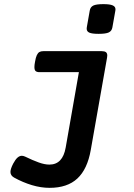

<svg xmlns="http://www.w3.org/2000/svg" viewBox="-20 -695 640 915"><path d="M530.3 -650.9Q530.3 -647 529.8 -644.5L515.6 -564.5Q512.7 -547.4 498.5 -540.5Q484.4 -533.7 450.2 -533.7Q418.9 -533.7 406 -539.3Q393.1 -544.9 393.1 -558.1Q393.1 -562 393.6 -564.5L407.7 -644.5Q410.6 -661.6 424.6 -668.5Q438.5 -675.3 472.7 -675.3Q503.4 -675.3 516.8 -669.4Q530.3 -663.6 530.3 -650.9ZM491.2 -430.7Q491.2 -428.2 490.2 -420.4L412.6 19.5Q396.5 111.3 348.6 155.8Q300.8 200.2 216.3 200.2Q175.3 200.2 132.1 187.3Q88.9 174.3 47.4 151.4Q29.8 141.6 29.8 124.5Q29.8 109.9 43 84.5Q53.7 64.5 63.7 55.9Q73.7 47.4 84 47.4Q90.8 47.4 99.6 51.3Q136.7 69.3 164.8 79.3Q192.9 89.4 215.3 89.4Q278.8 89.4 293 8.3L356 -351.1H168.9Q155.8 -351.1 149.9 -356.2Q144 -361.3 144 -375.5Q144 -385.7 147 -400.9Q150.4 -421.4 155.5 -432.1Q160.6 -442.9 167.7 -447Q174.8 -451.2 186.5 -451.2H464.8Q478.5 -451.2 484.9 -446.3Q491.2 -441.4 491.2 -430.7Z"/></svg>

Font: Courier Prime
Style: Bold Italic
Weight: 700
Italic angle: -10°
Designer: Alan Dague-Greene
Foundry: Quote-Unquote Apps
Version: Version 3.018